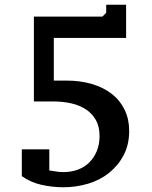

<svg xmlns="http://www.w3.org/2000/svg" viewBox="-20 -775 640 810"><path d="M428 -755H512V-615H207V-435H261Q319 -435 368 -420.5Q417 -406 452 -378.5Q487 -351 506 -311.5Q525 -272 525 -223Q525 -165 502 -121Q479 -77 440.5 -46Q402 -15 351.5 0Q301 15 248 15Q200 15 154 4.5Q108 -6 72 -32V-145H188V-56Q192 -56 210 -52.5Q228 -49 247 -49Q281 -49 309 -59.5Q337 -70 357 -90Q377 -110 388.5 -138Q400 -166 400 -201Q400 -241 384.5 -268.5Q369 -296 342.5 -313.5Q316 -331 280.5 -339Q245 -347 204 -347H123V-705H412L428 -721Z"/></svg>

Font: PT Serif Caption
Style: Semibold
Weight: 600
Designer: A.Korolkova, O.Umpeleva, V.Yefimov
Foundry: ParaType Ltd
Version: Version 1.00;May 2, 2020;FontCreator 12.0.0.2544 64-bit